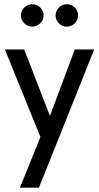

<svg xmlns="http://www.w3.org/2000/svg" viewBox="-20 -636 465 899"><path d="M130.9 -511.2C159.7 -511.2 184.1 -535.2 184.1 -563.5C184.1 -593.3 159.7 -616.2 130.9 -616.2C102.5 -616.2 78.1 -593.3 78.1 -563.5C78.1 -535.2 102.5 -511.2 130.9 -511.2ZM293 -511.2C321.3 -511.2 345.7 -535.2 345.7 -563.5C345.7 -593.3 321.3 -616.2 293 -616.2C264.2 -616.2 240.2 -593.3 240.2 -563.5C240.2 -535.2 264.2 -511.2 293 -511.2ZM330.1 -404.3 213.9 -93.3 93.3 -404.3H2.9L169.4 5.4L73.2 242.7H162.1L242.7 42L420.9 -404.3Z"/></svg>

Font: Now Medium
Style: Regular
Weight: 500
Designer: Alfredo Marco Pradil
Foundry: Alfredo Marco Pradil
Version: Version 1.200;hotconv 1.0.109;makeotfexe 2.5.65596